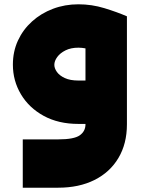

<svg xmlns="http://www.w3.org/2000/svg" viewBox="-20 -577 661 894"><path d="M86 297V72H251Q325 72 351.5 53Q378 34 378 2V-501H571V2Q571 92 531.5 158.5Q492 225 420 261Q348 297 251 297ZM345 0Q252 0 183.5 -37.5Q115 -75 77.5 -138Q40 -201 40 -276Q40 -337 63.5 -388Q87 -439 129 -477Q171 -515 226.5 -536Q282 -557 345 -557Q407 -557 466 -539Q525 -521 571 -501L494 -302Q409 -355 345 -355Q310 -355 285 -342.5Q260 -330 246.5 -311.5Q233 -293 233 -275Q233 -259 245 -242Q257 -225 282 -213.5Q307 -202 345 -202H515V0Z"/></svg>

Font: Alexandria Black
Style: Regular
Weight: 900
Designer: Mohamed Gaber
Foundry: Kief Type Foundry
Version: Version 5.100